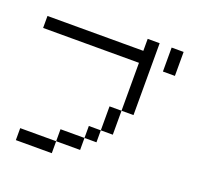

<svg xmlns="http://www.w3.org/2000/svg" viewBox="-152 -1086 1305 1255"><g transform="rotate(20 500.0 -458.5)"><path d="M750 -916.7V-416.7H666.7V-750H0V-833.3H666.7V-916.7ZM666.7 -416.7V-250H583.3V-416.7ZM83.3 0V-83.3H333.3V0ZM916.7 -916.7V-750H833.3V-916.7ZM333.3 -83.3V-166.7H500V-83.3ZM500 -166.7V-250H583.3V-166.7Z"/></g></svg>

Font: Galmuri11 Regular
Style: Regular
Weight: 400
Designer: Minseo Lee (Quiple)
Version: Version 2.356;hotconv 1.1.0;makeotfexe 2.6.0 DEVELOPMENT